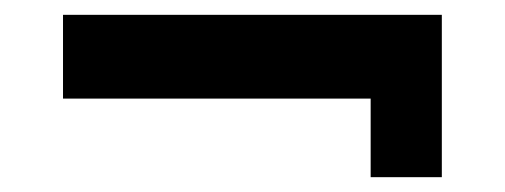

<svg xmlns="http://www.w3.org/2000/svg" viewBox="-20 -414 681 259"><path d="M65 -281V-394H576V-175H480V-281Z"/></svg>

Font: Jost* Semi
Style: Regular
Weight: 600
Version: Version 3.7